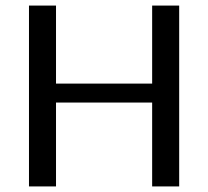

<svg xmlns="http://www.w3.org/2000/svg" viewBox="-20 -669 747 689"><path d="M623 0V-649H526V-369H181V-649H84V0H181V-301H526V0Z"/></svg>

Font: Gamestation Text
Style: Bold
Weight: 400
Designer: Jonas Hecksher
Foundry: Jonas Hecksher, Playtypeª, e-types AS
Version: Version 1.003